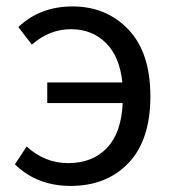

<svg xmlns="http://www.w3.org/2000/svg" viewBox="-20 -577 549 609"><path d="M81.1 -435.5 38.1 -491.2Q107.4 -556.6 210 -556.6Q317.4 -556.6 387.2 -483.4Q457 -410.2 457 -271.5Q457 -132.8 387.7 -60.1Q318.4 12.7 204.1 12.7Q97.7 12.7 27.3 -55.7L64.5 -112.3Q122.1 -59.6 196.3 -59.6Q273.4 -59.6 319.3 -107.9Q365.2 -156.2 369.1 -250H129.9V-315.4H368.2Q359.4 -398.4 315.4 -441.4Q271.5 -484.4 205.1 -484.4Q136.7 -484.4 81.1 -435.5Z"/></svg>

Font: GenYoGothic TW TTF Regular
Style: Regular
Weight: 400
Version: Version 1.300